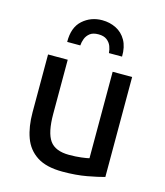

<svg xmlns="http://www.w3.org/2000/svg" viewBox="-113 -836 803 933"><g transform="rotate(15 288.5 -369.5)"><path d="M289 11Q207 11 160 -19.5Q113 -50 93.5 -104Q74 -158 74 -230V-521H173V-249Q173 -155 201 -115.5Q229 -76 299 -76Q332 -76 360 -79.5Q388 -83 399 -86V-521H497V-18Q465 -9 411 1Q357 11 289 11ZM148 -604Q147 -677 188 -713.5Q229 -750 286 -750Q324 -750 356 -734Q388 -718 406.5 -685.5Q425 -653 424 -604H358Q357 -621 350.5 -638Q344 -655 328.5 -667Q313 -679 286 -679Q258 -679 243 -667Q228 -655 221.5 -638Q215 -621 214 -604Z"/></g></svg>

Font: Ubuntu Sans Medium
Style: Regular
Weight: 500
Designer: Dalton Maag Ltd
Foundry: Dalton Maag Ltd
Version: Version 1.006; ttfautohint (v1.8.4.7-5d5b)